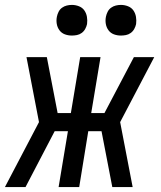

<svg xmlns="http://www.w3.org/2000/svg" viewBox="-37 -763 657 783"><path d="M-17 0 122 -265 71 -530H154L198 -302H252L290 -530H373L335 -302H389L509 -530H592L453 -265L504 0H421L377 -228H323L286 0H202L240 -228H186L67 0ZM456 -618Q441 -618 427.5 -623Q414 -628 405.5 -639.5Q397 -651 394.5 -665.5Q392 -680 395 -695Q397 -705 402 -715Q407 -725 416 -731.5Q425 -738 435.5 -740.5Q446 -743 456 -743Q471 -743 485 -737.5Q499 -732 507 -720.5Q515 -709 517.5 -694.5Q520 -680 518 -665Q516 -655 510.5 -645Q505 -635 496 -628.5Q487 -622 476.5 -620Q466 -618 456 -618ZM256 -618Q241 -618 227.5 -623Q214 -628 205.5 -639.5Q197 -651 194.5 -665.5Q192 -680 195 -695Q197 -705 202 -715Q207 -725 216 -731.5Q225 -738 235.5 -740.5Q246 -743 256 -743Q271 -743 285 -737.5Q299 -732 307 -720.5Q315 -709 317.5 -694.5Q320 -680 318 -665Q316 -655 310.5 -645Q305 -635 296 -628.5Q287 -622 276.5 -620Q266 -618 256 -618Z"/></svg>

Font: Iosevka Curly Extended
Style: Italic
Weight: 400
Width: 7
Italic angle: -9°
Monospace: yes
Designer: Belleve Invis
Foundry: Belleve Invis
Version: Version 11.1.0; ttfautohint (v1.8.3)